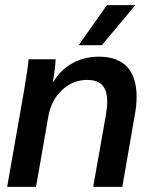

<svg xmlns="http://www.w3.org/2000/svg" viewBox="-20 -732 599 752"><path d="M73 -370Q89 -463 92 -500H198Q195 -453 187 -412H190Q216 -458 263 -484Q310 -510 368 -510Q441 -510 478 -470Q515 -430 515 -353Q515 -318 508 -282L459 0H345L395 -283Q400 -315 400 -333Q400 -377 381 -398Q362 -419 322 -419Q265 -419 222.5 -379Q180 -339 169 -274L121 0H8ZM399 -712H510L379 -555H288Z"/></svg>

Font: Sarabun SemiBold
Style: Italic
Weight: 600
Italic angle: -10°
Designer: Suppakit Chalermlarp | Katatrad Co.,Ltd.
Foundry: Cadson Demak Co.,Ltd.
Version: Version 1.000; ttfautohint (v1.6)